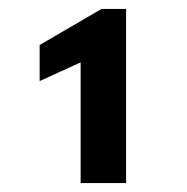

<svg xmlns="http://www.w3.org/2000/svg" viewBox="-20 -742 419 431"><path d="M161 -602 69 -560V-641L208 -722H263V-331H161Z"/></svg>

Font: Freesentation 8 ExtraBold
Style: Regular
Weight: 800
Designer: glyphs from Roboto by Christian Robertson / Hangul glyphs from Noto Sans CJK(Source Han Sans) by Jang Soo-young and Kang
Foundry: PT&
Version: Version 2.001